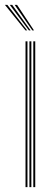

<svg xmlns="http://www.w3.org/2000/svg" viewBox="-43 -770 227 790"><path d="M94 0V-600H102V0ZM62 0V-600H70V0ZM78 0V-600H86V0ZM61.8 -645 -22.8 -750H-12.8L68.8 -645ZM75.8 -645 -2.8 -750H7.2L82.8 -645ZM89.8 -645 17.2 -750H27.2L96.8 -645Z"/></svg>

Font: Big Shoulders Inline Text SC Thin
Style: Regular
Weight: 100
Designer: Patric King
Foundry: XO Type Co
Version: Version 2.002